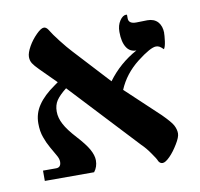

<svg xmlns="http://www.w3.org/2000/svg" viewBox="-71 -669 783 752"><g transform="rotate(-10 321.0 -293.5)"><path d="M611 -492V-499Q611 -482 608 -460Q605 -438 599 -430Q589 -440 583 -443Q577 -446 570 -446Q548 -446 494 -404Q439 -361 414 -301L546 -177Q579 -144 587 -129Q596 -112 596 -96Q596 -81 580 -55Q563 -27 546 -10Q528 8 517 8Q507 8 501 -2Q497 -13 481 -35Q464 -60 447 -76L195 -346Q167 -324 155 -306Q143 -288 143 -262Q143 -237 157 -211Q170 -186 202 -151Q234 -116 247 -93Q261 -68 261 -48Q261 -22 246 -3H50V-44H102Q122 -44 122 -67Q122 -79 113 -94Q102 -113 93 -129Q81 -150 73 -173Q64 -197 64 -229Q64 -269 86 -301Q108 -334 153 -365L167 -375L104 -438Q87 -455 80 -466Q73 -477 73 -492Q73 -508 87 -533Q100 -556 120 -576Q139 -595 150 -595Q159 -595 166 -585Q180 -562 202 -534Q227 -502 244 -484L375 -342Q422 -406 492 -444Q466 -444 453 -465Q439 -487 439 -527Q439 -553 451 -571Q463 -589 477 -589Q480 -589 480 -586V-574Q480 -552 510 -552L555 -553Q581 -553 596 -537Q611 -520 611 -492Z"/></g></svg>

Font: Libra Serif Modern
Style: Bold
Weight: 700
Designer: Stefan Peev, Context Ltd
Foundry: Ascender Corporation
Version: Version 1.000